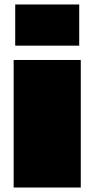

<svg xmlns="http://www.w3.org/2000/svg" viewBox="-20 -838 422 858"><path d="M41 -570V0H341V-570ZM48 -818V-634H334V-818Z"/></svg>

Font: Mattone Black
Style: Regular
Weight: 900
Width: 6
Designer: Nunzio Mazzaferro
Foundry: Collletttivo
Version: Version 2.000;Glyphs 3.2 (3217)